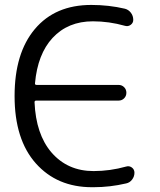

<svg xmlns="http://www.w3.org/2000/svg" viewBox="-20 -783 657 790"><path d="M499 -97.7Q511.7 -101.6 522.5 -93.8Q533.2 -85.9 533.2 -72.3Q533.2 -56.6 523.4 -43.9Q513.7 -31.2 499 -28.3Q432.6 -12.7 365.2 -12.7Q361.3 -12.7 358.4 -12.7Q214.8 -12.7 127.4 -110.8Q40 -209 40 -387.7Q40 -564.5 123.5 -663.6Q207 -762.7 355.5 -762.7Q427.7 -762.7 494.1 -747.1Q508.8 -743.2 518.6 -730.5Q528.3 -717.8 528.3 -701.2Q528.3 -688.5 517.6 -680.7Q506.8 -672.9 494.1 -676.8Q428.7 -695.3 362.3 -695.3Q259.8 -695.3 196.3 -627Q134.8 -560.5 124 -440.4Q123 -433.6 130.9 -433.6H467.8Q481.4 -433.6 490.7 -424.3Q500 -415 500 -401.4Q500 -387.7 490.7 -378.4Q481.4 -369.1 467.8 -369.1H128.9Q122.1 -369.1 122.1 -362.3Q127.9 -230.5 191.4 -156.2Q257.8 -79.1 365.2 -79.1Q432.6 -79.1 499 -97.7Z"/></svg>

Font: Gen Jyuu Gothic Normal
Style: Regular
Weight: 300
Designer: [Source Han Sans]
Ryoko NISHIZUKA  (kana & ideographs); Paul D. Hunt (Latin, Greek & Cyrillic); Wenlong ZHANG  (bopomofo
Version: Version 1.002.20150607